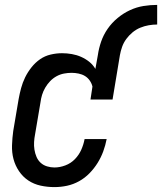

<svg xmlns="http://www.w3.org/2000/svg" viewBox="-20 -755 661 783"><path d="M202 8Q173 8 145.5 2Q118 -4 95.5 -19Q73 -34 57.5 -57Q42 -80 35 -106.5Q28 -133 29 -162.5Q30 -192 34 -221L56 -351Q60 -373 66 -395.5Q72 -418 82.5 -439.5Q93 -461 108.5 -480.5Q124 -500 143.5 -513.5Q163 -527 186.5 -532.5Q210 -538 233 -538Q253 -538 273 -534.5Q293 -531 311 -523Q329 -515 344 -503Q359 -491 369 -474L379 -530Q383 -558 392.5 -585.5Q402 -613 419 -637.5Q436 -662 459.5 -681.5Q483 -701 510 -713.5Q537 -726 565 -730.5Q593 -735 621 -735V-655Q604 -655 586.5 -652Q569 -649 552 -642Q535 -635 520.5 -623Q506 -611 495 -596Q484 -581 478 -564Q472 -547 469 -530L439 -349H349L357 -402Q354 -415 346 -426.5Q338 -438 326.5 -445Q315 -452 300.5 -455Q286 -458 272 -458Q257 -458 241 -455Q225 -452 210.5 -444Q196 -436 184.5 -424Q173 -412 164.5 -397.5Q156 -383 151.5 -368Q147 -353 145 -337L123 -207Q120 -192 119 -176Q118 -160 120.5 -144.5Q123 -129 129 -115Q135 -101 146 -91Q157 -81 172 -76.5Q187 -72 202 -72Q224 -72 246.5 -80.5Q269 -89 285.5 -106Q302 -123 311.5 -144.5Q321 -166 325 -188H415Q410 -162 401 -137.5Q392 -113 378 -90.5Q364 -68 345 -48.5Q326 -29 302.5 -16Q279 -3 253.5 2.5Q228 8 202 8Z"/></svg>

Font: Iosevka Curly Medium Oblique
Style: Regular
Weight: 500
Italic angle: -9°
Monospace: yes
Designer: Belleve Invis
Foundry: Belleve Invis
Version: Version 11.1.0; ttfautohint (v1.8.3)